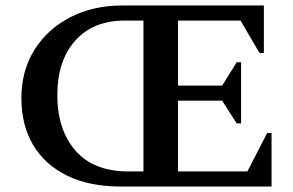

<svg xmlns="http://www.w3.org/2000/svg" viewBox="-20 -680 1069 700"><path d="M419 0Q305 0 224 -40Q143 -80 100.5 -152Q58 -224 58 -322Q58 -423 106 -499Q154 -575 237 -617.5Q320 -660 426 -660H942V-487H926L857 -605H629V-368H790L843 -453H859V-230H843L790 -313H629V-55H882L954 -195H970V0ZM448 -55H503V-605H435Q319 -605 254 -531.5Q189 -458 189 -334Q189 -207 255 -131Q321 -55 448 -55Z"/></svg>

Font: Spectral SemiBold
Style: Regular
Weight: 600
Designer: Jean-Baptiste Levee
Foundry: Production Type
Version: Version 2.001